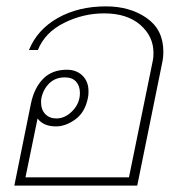

<svg xmlns="http://www.w3.org/2000/svg" viewBox="-20 -583 553 603"><path d="M77 -257Q87 -306 115 -335Q143 -364 190 -364Q220 -364 239 -345.5Q258 -327 258 -296Q258 -282 256 -275Q247 -230 216.5 -208Q186 -186 156 -186Q116 -186 98 -211L60 -26H385L460 -393Q462 -401 462 -417Q462 -469 420.5 -505Q379 -541 307 -541Q241 -541 181 -511Q121 -481 99 -426H71Q97 -490 161.5 -526.5Q226 -563 313 -563Q388 -563 440.5 -526.5Q493 -490 493 -421Q493 -401 489 -384L411 0H25ZM231 -291Q231 -313 219 -326.5Q207 -340 184 -340Q154 -340 135 -321.5Q116 -303 110 -275Q109 -270 109 -261Q109 -239 122 -225Q135 -211 157 -211Q185 -211 208 -235Q231 -259 231 -291Z"/></svg>

Font: Taviraj Thin
Style: Italic
Weight: 250
Italic angle: -12°
Designer: Katatrad Team
Foundry: CadsonDemak
Version: Version 1.001